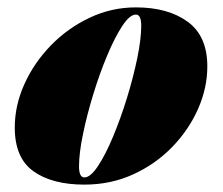

<svg xmlns="http://www.w3.org/2000/svg" viewBox="-20 -490 604 520"><path d="M208.5 10Q121.5 10 70.8 -26Q20 -62 20 -144.5Q20 -204.5 46.2 -262.5Q72.5 -320.5 118 -367.2Q163.5 -414 222.8 -442Q282 -470 348 -470Q435 -470 488.2 -431.2Q541.5 -392.5 541.5 -310Q541.5 -252 516.5 -195.2Q491.5 -138.5 446.5 -92Q401.5 -45.5 340.8 -17.8Q280 10 208.5 10ZM208.5 -9.5Q225 -9.5 245.2 -40Q265.5 -70.5 286 -119.5Q306.5 -168.5 323.8 -224.5Q341 -280.5 351.8 -332.5Q362.5 -384.5 362.5 -420.5Q362.5 -450.5 348 -450.5Q331.5 -450.5 311.2 -419.8Q291 -389 270.5 -340.2Q250 -291.5 232.8 -235.2Q215.5 -179 204.8 -127Q194 -75 194 -39.5Q194 -9.5 208.5 -9.5Z"/></svg>

Font: Bodoni* 11pt Fatface
Style: Italic
Weight: 900
Italic angle: -13°
Version: Version 2.3